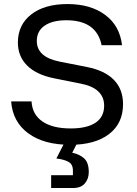

<svg xmlns="http://www.w3.org/2000/svg" viewBox="-20 -705 677 948"><path d="M326.7 10Q196.7 10 119.6 -46.7Q42.5 -103.3 35 -204.2H135.8Q139.2 -140 189.2 -105.4Q239.2 -70.8 329.2 -70.8Q409.2 -70.8 451.7 -99.2Q494.2 -127.5 494.2 -183.3Q494.2 -226.7 464.6 -254.2Q435 -281.7 376.7 -292.5L247.5 -318.3Q160 -335.8 114.2 -381.2Q68.3 -426.7 68.3 -495Q68.3 -582.5 134.2 -633.8Q200 -685 313.3 -685Q427.5 -685 499.6 -631.2Q571.7 -577.5 582.5 -481.7H481.7Q456.7 -605 307.5 -605Q239.2 -605 200.4 -578.3Q161.7 -551.7 161.7 -502.5Q161.7 -423.3 274.2 -400.8L409.2 -374.2Q497.5 -356.7 542.5 -310.4Q587.5 -264.2 587.5 -190.8Q587.5 -95.8 518.3 -42.9Q449.2 10 326.7 10ZM232.5 223.3V160H340V136.7Q340 105.8 317.5 93.8Q295 81.7 258.3 77.5L310.8 -25H374.2L336.7 49.2Q370.8 55.8 394.6 76.2Q418.3 96.7 418.3 145Q418.3 178.3 398.8 200.8Q379.2 223.3 341.7 223.3Z"/></svg>

Font: Funnel Display
Style: Regular
Weight: 400
Designer: NORD ID, Kristian Moeller
Foundry: Dicotype
Version: Version 1.000